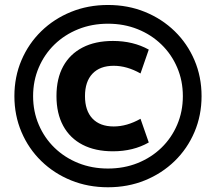

<svg xmlns="http://www.w3.org/2000/svg" viewBox="-20 -757 881 783"><path d="M420.3 6.7Q339 6.7 269.7 -21.5Q200.3 -49.7 148.4 -100.2Q96.5 -150.7 67.6 -218.6Q38.7 -286.5 38.7 -365Q38.7 -443.8 67.6 -511.5Q96.5 -579.3 148.4 -629.8Q200.3 -680.3 269.7 -708.5Q339 -736.7 420.3 -736.7Q501.7 -736.7 571 -708.5Q640.3 -680.3 692.3 -629.8Q744.2 -579.3 773.1 -511.5Q802 -443.8 802 -365Q802 -286.5 773.1 -218.6Q744.2 -150.7 692.3 -100.2Q640.3 -49.7 571 -21.5Q501.7 6.7 420.3 6.7ZM440.7 -140Q368.3 -140 316.8 -166.7Q265.3 -193.3 237.8 -243.8Q210.3 -294.3 210.3 -365.3Q210.3 -436.7 237.8 -486.7Q265.3 -536.7 316.8 -563.3Q368.3 -590 440.7 -590Q523 -590 586.7 -554.7L553 -457.4Q497.7 -488.7 443.7 -488.7Q387.7 -488.7 357.1 -456.5Q326.6 -424.3 326.6 -365Q326.6 -305.7 357.1 -273.5Q387.7 -241.3 443.7 -241.3Q497.7 -241.3 553 -272.6L586.7 -176Q523.6 -140 440.7 -140ZM420.3 -69.7Q485.7 -69.7 541.3 -92Q596.9 -114.3 638.2 -154.3Q679.6 -194.4 702.6 -248.3Q725.7 -302.3 725.7 -365Q725.7 -427.7 702.6 -481.6Q679.6 -535.6 638.2 -575.6Q596.9 -615.7 541.3 -638Q485.7 -660.3 420.3 -660.3Q355 -660.3 299.4 -638Q243.8 -615.7 202.4 -575.7Q161.1 -535.6 138.1 -481.7Q115 -427.7 115 -365Q115 -302.3 138.1 -248.4Q161.1 -194.4 202.4 -154.4Q243.8 -114.3 299.4 -92Q355 -69.7 420.3 -69.7Z"/></svg>

Font: M PLUS 2 Thin
Style: Regular
Weight: 100
Designer: Coji Morishita
Foundry: UNDERFOREST DESIGN
Version: Version 1.001